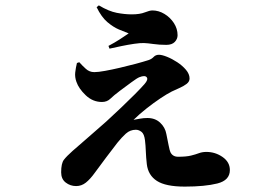

<svg xmlns="http://www.w3.org/2000/svg" viewBox="-20 -648 1040 719"><path d="M268.1 -412.1 276.9 -415Q287.6 -402.8 301.3 -390.4Q314.9 -377.9 333 -377.9Q347.7 -377.9 373.3 -382.6Q398.9 -387.2 429.2 -394.3Q459.5 -401.4 487.8 -408.9Q516.1 -416.5 536.1 -422.9Q547.9 -426.8 555.4 -434.8Q563 -442.9 575.2 -442.9Q586.4 -442.9 605.5 -435.3Q624.5 -427.7 643.8 -415Q663.1 -402.3 676.5 -386.5Q689.9 -370.6 689.9 -354Q689.9 -342.3 678.7 -333.7Q667.5 -325.2 651.9 -318.4Q636.2 -311.5 623 -305.2Q605.5 -296.4 580.3 -279.5Q555.2 -262.7 528.6 -241.7Q502 -220.7 480 -199.2Q490.7 -201.2 504.2 -203.6Q517.6 -206.1 532.2 -206.1Q561 -206.1 579.8 -188.5Q598.6 -170.9 603 -146Q606.9 -126.5 611.3 -104.5Q615.7 -82.5 618.2 -78.1Q626.5 -61 647 -61Q677.7 -61 695.3 -65.4Q712.9 -69.8 725.3 -74.5Q737.8 -79.1 752.9 -79.1Q786.1 -79.1 813.5 -60.1Q840.8 -41 840.8 -11.2Q840.8 27.3 793.9 39.1Q747.1 50.8 671.9 50.8Q600.6 50.8 567.6 29.5Q534.7 8.3 529.8 -33.2Q526.9 -59.1 526.1 -80.8Q525.4 -102.5 522.9 -123Q520 -146.5 509.8 -154.3Q499.5 -162.1 488.8 -162.1Q467.3 -162.1 451.2 -147.5Q435.1 -132.8 419.9 -113.8Q401.4 -89.8 377.2 -57.9Q353 -25.9 335 -1Q317.9 22.9 301.5 35.9Q285.2 48.8 265.1 48.8Q243.2 48.8 226.1 35.6Q209 22.5 209 -2.9Q209 -36.1 219.2 -49.6Q229.5 -63 252 -83Q267.6 -96.7 291 -116.9Q314.5 -137.2 338.1 -158Q361.8 -178.7 377.9 -192.9Q405.8 -218.3 433.8 -245.1Q461.9 -272 484.9 -294.9Q507.8 -317.9 521 -333Q536.1 -350.1 529.5 -358.6Q522.9 -367.2 502 -358.9Q493.2 -355.5 472.7 -340.3Q452.1 -325.2 429.2 -308.1Q405.8 -290.5 393.3 -278.3Q380.9 -266.1 361.8 -266.1Q327.6 -266.1 301.3 -291Q274.9 -315.9 266.1 -341.8Q259.8 -359.4 261.7 -376.7Q263.7 -394 268.1 -412.1ZM461.9 -522.9Q446.3 -528.8 425.3 -537.6Q404.3 -546.4 382.1 -565.2Q359.9 -584 341.8 -621.1L350.1 -627.9Q387.7 -605.5 417.5 -599.9Q447.3 -594.2 473.1 -594.2Q503.9 -594.2 522.2 -601.6Q540.5 -608.9 550.8 -608.9Q574.2 -608.9 595.7 -595.9Q617.2 -583 631.1 -561.8Q645 -540.5 645 -516.1Q645 -502 634.5 -491Q624 -480 603 -480Q576.2 -480 554.4 -483.2Q532.7 -486.3 519 -486.8Q505.4 -487.3 482.2 -483.9Q459 -480.5 434.1 -475.3Q409.2 -470.2 390.1 -465.8L386.2 -476.1Q410.2 -488.8 428.5 -500.7Q446.8 -512.7 461.9 -522.9Z"/></svg>

Font: Source Han Serif JP Heavy
Style: Regular
Weight: 900
Designer: Ryoko NISHIZUKA  (kana & ideographs); Frank Grießhammer (Latin, Greek & Cyrillic); Wenlong ZHANG  (bopomofo); Sandoll Co
Foundry: Adobe Systems Incorporated
Version: Version 1.001;PS 1.001;hotconv 16.6.54;makeotf.lib2.5.65590